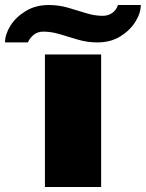

<svg xmlns="http://www.w3.org/2000/svg" viewBox="-119 -745 581 765"><path d="M60 0V-528H284V0ZM-99 -576Q-99 -608 -77.5 -642.5Q-56 -677 -16.5 -701Q23 -725 75 -725Q115 -725 151.5 -714.5Q188 -704 222.5 -693Q257 -682 290 -682Q313 -682 329 -694Q345 -706 351 -725H442Q442 -693 420.5 -658.5Q399 -624 360.5 -600Q322 -576 269 -576Q229 -576 191.5 -587Q154 -598 120 -608.5Q86 -619 54 -619Q31 -619 15.5 -606.5Q0 -594 -8 -576Z"/></svg>

Font: Archivo Expanded Black
Style: Regular
Weight: 900
Width: 7
Designer: Hector Gatti
Foundry: Omnibus-Type
Version: Version 2.001